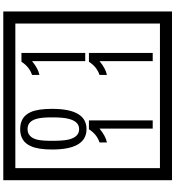

<svg xmlns="http://www.w3.org/2000/svg" viewBox="32 -1032 1090 1195"><g transform="rotate(-90 577.5 -435.0)"><path d="M1103 90H53V-960H1103ZM1028 15V-885H128V15ZM497 -656Q497 -442 371 -442Q244 -442 244 -656Q244 -744 265 -789Q294 -855 371 -855Q448 -855 477 -789Q497 -745 497 -656ZM444 -656Q444 -723 435 -752Q420 -809 371 -809Q322 -809 306 -752Q298 -723 298 -656Q298 -587 306 -553Q322 -488 371 -488Q419 -488 435 -554Q444 -587 444 -656ZM845 -450H794V-781Q748 -743 708 -735V-781Q759 -798 790 -847H845ZM425 -30H374V-361Q328 -323 288 -315V-361Q339 -378 370 -427H425ZM845 -30H794V-361Q748 -323 708 -315V-361Q759 -378 790 -427H845Z"/></g></svg>

Font: Unicode BMP Fallback SIL
Style: Regular
Weight: 400
Foundry: NRSI, SIL International
Version: Version 5.1 Based on Unicode 5.1